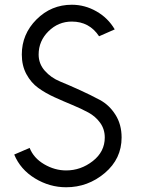

<svg xmlns="http://www.w3.org/2000/svg" viewBox="-20 -780 593 810"><path d="M259 10Q189 10 127.5 -27.5Q66 -65 40 -128L105 -156Q122 -113 166.5 -87Q211 -61 259 -61Q321 -61 371.5 -100.5Q422 -140 422 -200Q422 -235 402.5 -262Q383 -289 352.5 -305.5Q322 -322 284.5 -337.5Q247 -353 209.5 -370Q172 -387 141.5 -409Q111 -431 91.5 -467Q72 -503 72 -550Q72 -636 134 -698Q196 -760 283 -760Q338 -760 387 -732Q436 -704 464 -656L398 -627Q357 -689 283 -689Q226 -689 184.5 -648Q143 -607 143 -550Q143 -511 169 -481.5Q195 -452 234 -436Q273 -420 318 -399.5Q363 -379 402 -358Q441 -337 467 -296Q493 -255 493 -200Q493 -110 422 -50Q351 10 259 10Z"/></svg>

Font: HansKendrickRegular
Style: Regular
Weight: 400
Designer: Alfredo Marco Pradil
Foundry: Hanken Studio
Version: Version 1.000;PS 001.001;hotconv 1.0.56